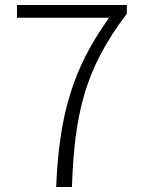

<svg xmlns="http://www.w3.org/2000/svg" viewBox="-20 -749 575 769"><path d="M205 0H268C279 -285 315 -467 488 -694V-729H48V-678H417C272 -476 217 -291 205 0Z"/></svg>

Font: Source Han Sans SC Light
Style: Regular
Weight: 300
Designer: Ryoko NISHIZUKA (kana & ideographs); Paul D. Hunt (Latin, Greek & Cyrillic); Wenlong ZHANG (bopomofo); Sandoll Communica
Foundry: Adobe Systems Incorporated
Version: Version 1.004;PS 1.004;hotconv 1.0.82;makeotf.lib2.5.63406